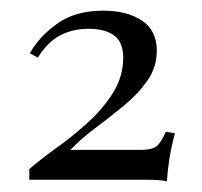

<svg xmlns="http://www.w3.org/2000/svg" viewBox="-20 -775 378 360"><path d="M174 -755Q218 -755 246 -736.5Q274 -718 274 -680Q274 -649 256.5 -624Q239 -599 213 -577.5Q187 -556 159.5 -535.5Q132 -515 112 -494H244Q268 -494 276 -503Q284 -512 291 -528L308 -525Q301 -499 297.5 -476.5Q294 -454 293 -435Q284 -437 274.5 -437.5Q265 -438 255 -438H35V-458Q57 -477 87 -498.5Q117 -520 145.5 -546Q174 -572 192.5 -602Q211 -632 211 -667Q211 -696 194 -708.5Q177 -721 146 -721Q116 -721 92.5 -708.5Q69 -696 51 -667L36 -675Q53 -706 87 -730.5Q121 -755 174 -755Z"/></svg>

Font: Playfair Display
Style: Regular
Weight: 400
Designer: Claus Eggers Sørensen
Foundry: Claus Eggers Sørensen
Version: Version 1.203